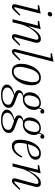

<svg xmlns="http://www.w3.org/2000/svg" viewBox="1251 -2049 1010 3552"><g transform="rotate(90 1756.0 -273.0)"><path d="M104 12Q84 12 71 -0.5Q58 -13 58 -33Q58 -41 60 -51Q62 -61 64 -71L162 -468H74L80 -493L233 -520L112 -38L130 -30L253 -144L270 -129L192 -46Q160 -12 141 0Q122 12 104 12ZM237 -651Q219 -651 210 -661Q201 -671 201 -684Q201 -688 201.5 -692Q202 -696 204 -702Q209 -715 220 -724.5Q231 -734 248 -734Q266 -734 275 -724Q284 -714 284 -701Q284 -697 283.5 -693Q283 -689 281 -683Q276 -670 265 -660.5Q254 -651 237 -651Z M659 12Q637 12 624 -0.5Q611 -13 611 -33Q611 -41 613 -51Q615 -61 617 -71L711 -418Q715 -431 715 -444Q715 -479 680 -479Q657 -479 632 -464.5Q607 -450 581 -424Q558 -401 535.5 -370.5Q513 -340 492.5 -305Q472 -270 456 -232Q440 -194 431 -158L392 0H335L452 -468H364L370 -493L520 -520L466 -305L472 -302Q491 -338 514.5 -377.5Q538 -417 566 -449.5Q594 -482 626.5 -503Q659 -524 698 -524Q737 -524 754.5 -504Q772 -484 772 -452Q772 -441 770 -430Q768 -419 765 -407L666 -38L684 -30L807 -144L824 -129L746 -46Q713 -11 694.5 0.5Q676 12 659 12Z M933 12Q913 12 900 -0.5Q887 -13 887 -33Q887 -41 889 -51Q891 -61 893 -71L1052 -705H964L970 -730L1122 -758L941 -38L959 -30L1082 -144L1099 -129L1021 -46Q988 -11 969.5 0.5Q951 12 933 12Z M1303 -20Q1337 -20 1364 -36.5Q1391 -53 1412.5 -81Q1434 -109 1449 -146.5Q1464 -184 1474 -225Q1483 -259 1488 -283Q1493 -307 1496 -323.5Q1499 -340 1500 -352Q1501 -364 1501 -375Q1501 -401 1497 -422.5Q1493 -444 1483 -459.5Q1473 -475 1456.5 -483.5Q1440 -492 1415 -492Q1381 -492 1354 -475.5Q1327 -459 1305.5 -431Q1284 -403 1269 -365.5Q1254 -328 1244 -287Q1235 -252 1230 -228.5Q1225 -205 1222 -188.5Q1219 -172 1218 -160Q1217 -148 1217 -137Q1217 -111 1221 -89.5Q1225 -68 1235 -52.5Q1245 -37 1261.5 -28.5Q1278 -20 1303 -20ZM1302 12Q1228 12 1194 -34.5Q1160 -81 1160 -161Q1160 -222 1178 -286.5Q1196 -351 1229.5 -404Q1263 -457 1310 -490.5Q1357 -524 1416 -524Q1490 -524 1524 -477Q1558 -430 1558 -350Q1558 -288 1540 -224Q1522 -160 1488.5 -107.5Q1455 -55 1407.5 -21.5Q1360 12 1302 12Z M1734 212Q1639 212 1591.5 182.5Q1544 153 1544 105Q1544 76 1560 53.5Q1576 31 1601.5 14.5Q1627 -2 1658.5 -14Q1690 -26 1720 -34L1722 -39L1716 -41Q1687 -51 1667.5 -69Q1648 -87 1648 -114Q1648 -135 1657 -150Q1666 -165 1680.5 -175.5Q1695 -186 1712 -192.5Q1729 -199 1745 -202L1746 -205Q1717 -221 1702.5 -250.5Q1688 -280 1688 -319Q1688 -363 1704 -400.5Q1720 -438 1747 -465.5Q1774 -493 1810.5 -508.5Q1847 -524 1889 -524Q1939 -524 1971 -495L1980 -521Q1991 -552 2004.5 -570Q2018 -588 2044 -588Q2062 -588 2072 -578.5Q2082 -569 2082 -554Q2082 -537 2070.5 -525.5Q2059 -514 2042 -514Q2016 -514 2011 -541H2007L1985 -482Q2013 -450 2013 -394Q2013 -351 1997 -313.5Q1981 -276 1954 -248.5Q1927 -221 1890.5 -205.5Q1854 -190 1813 -190Q1793 -190 1777 -194Q1766 -193 1752 -189Q1738 -185 1726 -177.5Q1714 -170 1705.5 -159Q1697 -148 1697 -133Q1697 -117 1711 -107.5Q1725 -98 1756 -86L1863 -47Q1889 -37 1909.5 -26.5Q1930 -16 1944.5 -3Q1959 10 1967 27.5Q1975 45 1975 68Q1975 107 1954 134Q1933 161 1899 178.5Q1865 196 1821.5 204Q1778 212 1734 212ZM1820 -219Q1866 -219 1898.5 -251.5Q1931 -284 1944 -335Q1952 -369 1954.5 -385.5Q1957 -402 1957 -410Q1957 -451 1940 -473.5Q1923 -496 1881 -496Q1835 -496 1802.5 -463.5Q1770 -431 1757 -380Q1749 -346 1746.5 -329.5Q1744 -313 1744 -305Q1744 -264 1761 -241.5Q1778 -219 1820 -219ZM1743 187Q1770 187 1801 182Q1832 177 1858 164.5Q1884 152 1901 131.5Q1918 111 1918 80Q1918 47 1897 31.5Q1876 16 1842 4L1752 -29Q1722 -20 1694.5 -8Q1667 4 1646 19.5Q1625 35 1612.5 54.5Q1600 74 1600 98Q1600 140 1638.5 163.5Q1677 187 1743 187Z M2199 212Q2104 212 2056.5 182.5Q2009 153 2009 105Q2009 76 2025 53.5Q2041 31 2066.5 14.5Q2092 -2 2123.5 -14Q2155 -26 2185 -34L2187 -39L2181 -41Q2152 -51 2132.5 -69Q2113 -87 2113 -114Q2113 -135 2122 -150Q2131 -165 2145.5 -175.5Q2160 -186 2177 -192.5Q2194 -199 2210 -202L2211 -205Q2182 -221 2167.5 -250.5Q2153 -280 2153 -319Q2153 -363 2169 -400.5Q2185 -438 2212 -465.5Q2239 -493 2275.5 -508.5Q2312 -524 2354 -524Q2404 -524 2436 -495L2445 -521Q2456 -552 2469.5 -570Q2483 -588 2509 -588Q2527 -588 2537 -578.5Q2547 -569 2547 -554Q2547 -537 2535.5 -525.5Q2524 -514 2507 -514Q2481 -514 2476 -541H2472L2450 -482Q2478 -450 2478 -394Q2478 -351 2462 -313.5Q2446 -276 2419 -248.5Q2392 -221 2355.5 -205.5Q2319 -190 2278 -190Q2258 -190 2242 -194Q2231 -193 2217 -189Q2203 -185 2191 -177.5Q2179 -170 2170.5 -159Q2162 -148 2162 -133Q2162 -117 2176 -107.5Q2190 -98 2221 -86L2328 -47Q2354 -37 2374.5 -26.5Q2395 -16 2409.5 -3Q2424 10 2432 27.5Q2440 45 2440 68Q2440 107 2419 134Q2398 161 2364 178.5Q2330 196 2286.5 204Q2243 212 2199 212ZM2285 -219Q2331 -219 2363.5 -251.5Q2396 -284 2409 -335Q2417 -369 2419.5 -385.5Q2422 -402 2422 -410Q2422 -451 2405 -473.5Q2388 -496 2346 -496Q2300 -496 2267.5 -463.5Q2235 -431 2222 -380Q2214 -346 2211.5 -329.5Q2209 -313 2209 -305Q2209 -264 2226 -241.5Q2243 -219 2285 -219ZM2208 187Q2235 187 2266 182Q2297 177 2323 164.5Q2349 152 2366 131.5Q2383 111 2383 80Q2383 47 2362 31.5Q2341 16 2307 4L2217 -29Q2187 -20 2159.5 -8Q2132 4 2111 19.5Q2090 35 2077.5 54.5Q2065 74 2065 98Q2065 140 2103.5 163.5Q2142 187 2208 187Z M2683 12Q2620 12 2592.5 -25.5Q2565 -63 2565 -138Q2565 -174 2571.5 -217Q2578 -260 2591 -303Q2604 -346 2624.5 -386Q2645 -426 2673.5 -456.5Q2702 -487 2738.5 -505.5Q2775 -524 2820 -524Q2840 -524 2860.5 -519.5Q2881 -515 2897.5 -504Q2914 -493 2924.5 -474.5Q2935 -456 2935 -428Q2935 -397 2920 -369.5Q2905 -342 2870.5 -320Q2836 -298 2780 -282.5Q2724 -267 2642 -261Q2635 -230 2629.5 -196.5Q2624 -163 2624 -132Q2624 -110 2627.5 -91.5Q2631 -73 2639.5 -59.5Q2648 -46 2662.5 -38Q2677 -30 2699 -30Q2745 -30 2789.5 -68.5Q2834 -107 2873 -178L2897 -167Q2848 -71 2797.5 -29.5Q2747 12 2683 12ZM2647 -284Q2762 -297 2821 -328.5Q2880 -360 2880 -423Q2880 -450 2865.5 -471Q2851 -492 2813 -492Q2761 -492 2718 -444Q2675 -396 2647 -284Z M3327 12Q3305 12 3292 -0.5Q3279 -13 3279 -33Q3279 -41 3281 -51Q3283 -61 3285 -71L3379 -418Q3383 -431 3383 -444Q3383 -479 3348 -479Q3325 -479 3300 -464.5Q3275 -450 3249 -424Q3226 -401 3203.5 -370.5Q3181 -340 3160.5 -305Q3140 -270 3124 -232Q3108 -194 3099 -158L3060 0H3003L3120 -468H3032L3038 -493L3188 -520L3134 -305L3140 -302Q3159 -338 3182.5 -377.5Q3206 -417 3234 -449.5Q3262 -482 3294.5 -503Q3327 -524 3366 -524Q3405 -524 3422.5 -504Q3440 -484 3440 -452Q3440 -441 3438 -430Q3436 -419 3433 -407L3334 -38L3352 -30L3475 -144L3492 -129L3414 -46Q3381 -11 3362.5 0.5Q3344 12 3327 12Z"/></g></svg>

Font: IBM Plex Serif Light
Style: Italic
Weight: 300
Italic angle: -14°
Designer: Mike Abbink, Paul van der Laan, Pieter van Rosmalen
Foundry: Bold Monday
Version: Version 3.001